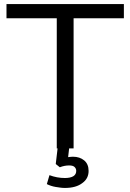

<svg xmlns="http://www.w3.org/2000/svg" viewBox="-20 -732 643 947"><path d="M321 0 316 43Q324 42 330 41.5Q336 41 340 41Q373 41 395 59Q417 77 417 111Q417 149 386 171Q355 195 300 195Q289 195 278 193.5Q267 192 254 190Q231 186 211 176L224 132Q261 146 300 146Q327 146 342 137Q356 128 356 111Q356 99 347 91Q339 84 321 84Q298 84 275 93L255 77L264 0H260V-642H12V-712H591V-642H343V0Z"/></svg>

Font: PRinguin Sans
Style: Regular
Weight: 400
Designer: Vernon Adams
Foundry: Vernon Adams
Version: ""